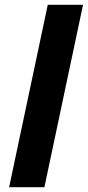

<svg xmlns="http://www.w3.org/2000/svg" viewBox="-20 -780 366 800"><path d="M18 0 179 -760H326L165 0Z"/></svg>

Font: Noto IKEA Latin
Style: Bold Italic
Weight: 700
Italic angle: -12°
Designer: Monotype Design Team
Foundry: Monotype Imaging Inc.
Version: Version 1.0